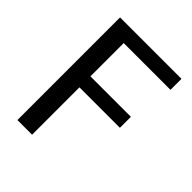

<svg xmlns="http://www.w3.org/2000/svg" viewBox="-198 -813 926 926"><g transform="rotate(45 265.0 -350.0)"><path d="M179 -625V-398H455V-323H179V0H79V-700H498V-625Z"/></g></svg>

Font: Krub Medium
Style: Regular
Weight: 500
Designer: Ekaluck Peanpanawate
Foundry: Cadson Demak Co.,Ltd.
Version: Version 1.000; ttfautohint (v1.6)